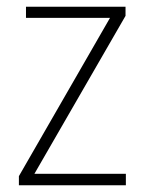

<svg xmlns="http://www.w3.org/2000/svg" viewBox="-20 -549 429 569"><path d="M353 0H36V-27L306 -496H57V-529H352V-502L82 -34H353Z"/></svg>

Font: Noto Sans Gujarati UI SemiCondensed ExtraLight
Style: Regular
Weight: 200
Width: 4
Designer: Jelle Bosma - Monotype Design Team, Universal Thirst
Foundry: Monotype Imaging Inc.
Version: Version 2.106; ttfautohint (v1.8.4.7-5d5b)